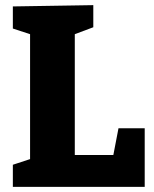

<svg xmlns="http://www.w3.org/2000/svg" viewBox="-20 -727 601 747"><path d="M441 -228H543V0H30V-86L97 -108V-594L30 -616V-702L343 -707V-621L271 -594V-124H421Z"/></svg>

Font: Bitter ExtraBold
Style: Regular
Weight: 800
Designer: Sol Matas, and Bitter project Authors
Foundry: Sol Matas
Version: Version 2.001